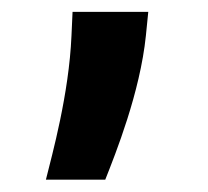

<svg xmlns="http://www.w3.org/2000/svg" viewBox="-20 -119 343 317"><path d="M224.8 -99.4H99.8L98 -59.7C93.8 36.9 66.1 136 55.8 177.6H153.8C170.8 134.6 211.3 33.7 220.9 -60.4Z"/></svg>

Font: Karasuma Gothic
Style: Bold
Weight: 700
Designer: Rasmus Andersson / Ryoko Nishizuka
Foundry: Genbu
Version: Version 1.00